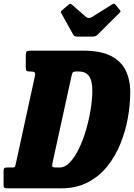

<svg xmlns="http://www.w3.org/2000/svg" viewBox="-56 -1026 730 1046"><path d="M-36.5 -16.5V-94.5Q-36.5 -107 -32.2 -110.2Q-28 -113.5 -16.5 -113.5H11.5Q24.5 -113.5 26.2 -118.8Q28 -124 30.5 -136L134 -611Q137.5 -627 132.2 -631.8Q127 -636.5 110 -636.5H107.5Q92 -636.5 88.2 -640.8Q84.5 -645 84.5 -660V-725Q84.5 -740.5 89 -745.2Q93.5 -750 109 -750H397.5Q491 -750 547 -722Q603 -694 628.2 -643Q653.5 -592 653.5 -523.5Q653.5 -457 640.8 -384.8Q628 -312.5 600.5 -244Q573 -175.5 529 -120.5Q485 -65.5 422.5 -32.8Q360 0 277.5 0H-14.5Q-26 0 -31.2 -2.5Q-36.5 -5 -36.5 -16.5ZM249 -113.5H268.5Q298.5 -113.5 325.2 -141.8Q352 -170 374.2 -216.5Q396.5 -263 412.8 -318.8Q429 -374.5 438 -430.5Q447 -486.5 447 -532.5Q447 -586.5 428.8 -611.5Q410.5 -636.5 373.5 -636.5H357.5Q344 -636.5 340.2 -631.2Q336.5 -626 333 -609L229.5 -136Q226.5 -121 230.5 -117.2Q234.5 -113.5 249 -113.5ZM343 -837 277.5 -955Q272.5 -963.5 283.5 -971.5L317.5 -1000.5Q325 -1006 327.5 -1005.8Q330 -1005.5 336 -1000.5L413 -933.5Q427 -922 445.5 -933.5L555.5 -1002.5Q563 -1007 566.2 -1005.8Q569.5 -1004.5 574 -999.5L596 -972.5Q601 -966.5 600.8 -963.8Q600.5 -961 593.5 -954.5L474.5 -836Q465 -826.5 446.5 -826.5H368Q356.5 -826.5 351.5 -829Q346.5 -831.5 343 -837Z"/></svg>

Font: Besley* Condensed Heavy
Style: Italic
Weight: 800
Width: 3
Italic angle: -13°
Designer: Owen Earl
Foundry: indestructible type*
Version: Version 3.000; ttfautohint (v1.8.3)